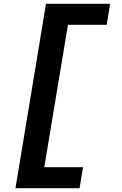

<svg xmlns="http://www.w3.org/2000/svg" viewBox="-20 -843 640 1006"><path d="M61 143 221 -823H557L539 -713H336L212 33H415L397 143Z"/></svg>

Font: Iosevka Aile Extrabold Oblique
Style: Regular
Weight: 800
Italic angle: -9°
Designer: Belleve Invis
Foundry: Belleve Invis
Version: Version 31.1.0; ttfautohint (v1.8.4)